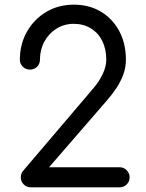

<svg xmlns="http://www.w3.org/2000/svg" viewBox="-20 -802 623 822"><path d="M112 0Q94 0 81.5 -12.5Q69 -25 69 -43Q69 -60 81 -73L378 -422Q404 -452 419.5 -484.5Q435 -517 435 -546Q435 -592 418 -626.5Q401 -661 369 -680.5Q337 -700 296 -700Q255 -700 222 -679.5Q189 -659 170 -624Q151 -589 151 -546Q151 -529 139 -516.5Q127 -504 108 -504Q90 -504 77.5 -516.5Q65 -529 65 -546Q65 -613 95.5 -666.5Q126 -720 178 -751Q230 -782 296 -782Q362 -782 412 -752Q462 -722 490.5 -669Q519 -616 519 -546Q519 -513 507.5 -482Q496 -451 477 -423Q458 -395 437 -371L190 -86H492Q510 -86 522.5 -73Q535 -60 535 -43Q535 -25 522.5 -12.5Q510 0 492 0Z"/></svg>

Font: Comfortaa Medium
Style: Regular
Weight: 500
Designer: Johan Aakerlund
Foundry: Johan Aakerlund
Version: Version 3.104; ttfautohint (v1.8.1.43-b0c9)